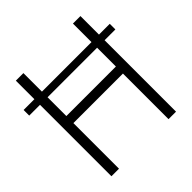

<svg xmlns="http://www.w3.org/2000/svg" viewBox="-192 -896 1051 1051"><g transform="rotate(-45 333.5 -370.0)"><path d="M-0.5 -553V-596.5H666.5V-553ZM83 0V-740H141.5V-407.5H525V-740H583V0H525V-353H141.5V0Z"/></g></svg>

Font: Encode Sans SemiCondensed Light
Style: Regular
Weight: 300
Width: 4
Designer: Multiple Designers
Foundry: Impallari Type
Version: Version 3.002